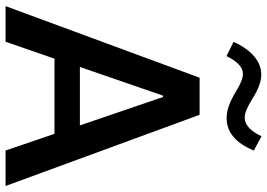

<svg xmlns="http://www.w3.org/2000/svg" viewBox="-155 -805 960 690"><g transform="rotate(90 325.0 -460.0)"><path d="M460.9 -175.8 521 0H648.4L392.6 -697.3H259.3L2 0H129.9L190.9 -175.8ZM328.6 -565.9 430.7 -267.1H220.7L323.7 -565.9ZM181.6 -793.9C200.7 -833.5 222.2 -853 245.1 -853C260.7 -853 278.8 -846.2 308.6 -828.1C347.7 -804.2 377 -794.4 404.3 -794.4C455.1 -794.4 494.1 -827.1 521 -892.1L469.7 -919.9C450.7 -879.4 428.2 -859.4 402.8 -859.4C386.7 -859.4 368.2 -866.7 336.4 -886.2C298.8 -909.7 272.5 -918.9 247.6 -918.9C200.7 -918.9 159.2 -883.3 130.4 -819.3Z"/></g></svg>

Font: Estedad SemiBold
Style: Regular
Weight: 600
Designer: Amin Abedi
Version: Version 7.3